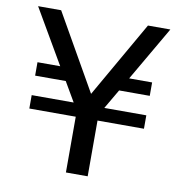

<svg xmlns="http://www.w3.org/2000/svg" viewBox="-80 -780 803 853"><g transform="rotate(10 322.0 -353.0)"><path d="M64 -251.5V-312H253.4L202.1 -399.9H64V-460.4H166.5L23.4 -706.1H127.4L322.8 -363.3L519 -706.1H620.1L477.5 -460.4H581.1V-399.9H442.9L391.6 -312H581.1V-251.5H371.6V0H273.4V-251.5Z"/></g></svg>

Font: Monda
Style: Regular
Weight: 400
Designer: Vernon Adams
Foundry: Vernon Adams
Version: Version 2.100; ttfautohint (v1.8.3)